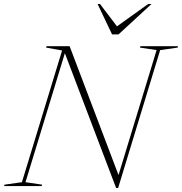

<svg xmlns="http://www.w3.org/2000/svg" viewBox="-60 -938 917 968"><path d="M543 -41 526 -17.5 729.5 -685.5 645.5 -698 648 -705H837.5L835.5 -698L747.5 -685.5L535.5 10H525.5L262 -683L273.5 -691L68.5 -19.5L152.5 -7L150.5 0H-39.5L-37 -7L50.5 -19.5L253 -683.5L172.5 -698L174.5 -705H291ZM704 -918 537.5 -764.5H505L432 -918H444L537.5 -795H515.5L687.5 -918Z"/></svg>

Font: Newsreader 60pt ExtraLight
Style: Italic
Weight: 250
Italic angle: -17°
Designer: Hugues Gentile
Foundry: Production Type
Version: Version 1.003